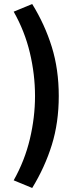

<svg xmlns="http://www.w3.org/2000/svg" viewBox="-20 -755 384 954"><path d="M140 179 48 141Q103 43 128.5 -64.5Q154 -172 154 -278Q154 -385 128.5 -492.5Q103 -600 48 -697L140 -735Q203 -633 237.5 -521.5Q272 -410 272 -278Q272 -146 237.5 -35Q203 76 140 179Z"/></svg>

Font: Source Sans 3
Style: Bold
Weight: 700
Designer: Paul D. Hunt
Foundry: Adobe
Version: Version 3.052;hotconv 1.1.0;makeotfexe 2.6.0